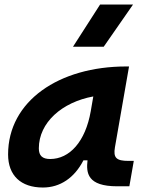

<svg xmlns="http://www.w3.org/2000/svg" viewBox="-20 -815 626 845"><path d="M168.9 10.3C244.6 10.3 307.6 -32.2 347.2 -109.4H365.2C358.9 -54.2 363.8 4.9 496.1 4.9H549.3L568.8 -106.9H545.4C491.7 -106.9 478 -120.6 485.8 -166.5L547.9 -522.5H535.6C239.3 -522.5 15.6 -370.1 15.6 -135.3C15.6 -43 71.3 10.3 168.9 10.3ZM200.7 -115.2C166.5 -115.2 150.9 -129.9 150.9 -162.1C150.9 -275.4 252.4 -365.2 390.6 -390.6L379.4 -325.7C356 -191.4 286.1 -115.2 200.7 -115.2ZM301.3 -609.4H436.5L565.4 -794.9H420.4Z"/></svg>

Font: Cascadia Code NF
Style: Bold Italic
Weight: 700
Italic angle: -10°
Monospace: yes
Designer: Aaron Bell
Foundry: Saja Typeworks
Version: Version 2404.023